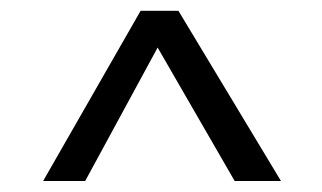

<svg xmlns="http://www.w3.org/2000/svg" viewBox="-20 -658 590 352"><path d="M495.1 -326.2H410.2L269 -570.8L136.2 -326.2H59.1L237.8 -638.2H307.1Z"/></svg>

Font: Code New Roman
Style: Regular
Weight: 400
Monospace: yes
Designer: Sam Radian
Foundry: Code New Roman
Version: Version 2.00 November 29, 2014